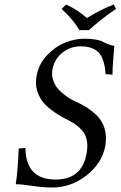

<svg xmlns="http://www.w3.org/2000/svg" viewBox="-20 -832 541 862"><path d="M493.2 -626Q492.2 -607.9 488.5 -566.2Q484.9 -524.4 484.9 -497.1L454.1 -499Q452.1 -522 449.2 -537.8Q446.3 -553.7 438.7 -571.3Q431.2 -588.9 419.9 -599.4Q408.7 -609.9 389.2 -616.9Q369.6 -624 342.8 -624Q295.4 -624 260.3 -595.7Q225.1 -567.4 215.8 -522Q213.9 -512.2 213.9 -501.5Q213.9 -481.9 221.9 -463.4Q230 -444.8 241.5 -431.9Q252.9 -418.9 268.6 -407Q284.2 -395 295.9 -388.2Q307.6 -381.3 319.8 -376Q348.6 -362.8 369.9 -349.4Q391.1 -335.9 412.1 -316.2Q433.1 -296.4 444.3 -269.8Q455.6 -243.2 455.6 -211.4Q455.6 -192.4 452.1 -173.8Q437 -97.7 367.7 -43.9Q298.3 9.8 214.8 9.8Q171.4 9.8 124.3 2.4Q77.1 -4.9 50.8 -4.9Q60.1 -65.9 64 -165L94.2 -168Q95.7 -25.9 230 -25.9Q345.7 -25.9 368.2 -139.2Q372.1 -161.1 372.1 -176.3Q372.1 -217.8 350.1 -244.6Q328.1 -271.5 289.1 -291Q264.6 -303.2 246.6 -314Q228.5 -324.7 207.5 -340.8Q186.5 -356.9 173.1 -373.8Q159.7 -390.6 150.6 -413.6Q141.6 -436.5 141.6 -461.9Q141.6 -478.5 145 -495.1Q154.8 -545.4 190.9 -583.7Q227.1 -622.1 271 -640.1Q314.9 -658.2 358.9 -658.2Q389.2 -658.2 410.2 -654.3Q431.2 -650.4 440.2 -645.3Q449.2 -640.1 463.1 -634.3Q477.1 -628.4 493.2 -626ZM335.9 -696.8Q310.5 -742.2 256.8 -792L276.9 -812Q330.1 -787.1 370.1 -751Q432.6 -789.6 491.2 -812L501 -792Q441.9 -752.9 378.9 -696.8Z"/></svg>

Font: Linux Libertine G
Style: Italic
Weight: 400
Italic angle: -12°
Designer: Philipp H. Poll
Foundry: Philipp H. Poll
Version: Version 5.1.3